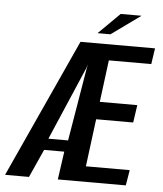

<svg xmlns="http://www.w3.org/2000/svg" viewBox="-84 -770 692 816"><g transform="rotate(5 262.0 -362.0)"><path d="M-32 0 238 -591H556L546 -523H365L342 -344H502L491 -269H333L307 -66H494L483 0H193L210 -120H124L70 0ZM138 -169H222L274 -480L278 -498L272 -481ZM307 -634 398 -724H487L362 -634Z"/></g></svg>

Font: Alumni Sans SemiBold
Style: Italic
Weight: 600
Italic angle: -8°
Version: Version 1.016